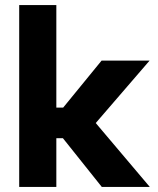

<svg xmlns="http://www.w3.org/2000/svg" viewBox="-20 -740 624 760"><path d="M56 -720H203V-314H230L382 -500H572L359 -253L573 0H383L229 -193H203V0H56Z"/></svg>

Font: Albert Sans ExtraBold
Style: Regular
Weight: 800
Designer: Andreas Rasmussen
Foundry: a.Foundry
Version: Version 1.025